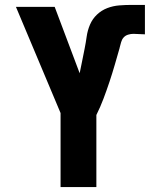

<svg xmlns="http://www.w3.org/2000/svg" viewBox="-20 -763 640 783"><path d="M227 0V-302L45 -735H203L305 -464V-465Q310 -489 315 -514Q320 -539 325 -564Q330 -589 333.5 -614Q337 -639 347 -662.5Q357 -686 375.5 -703.5Q394 -721 417.5 -730Q441 -739 466.5 -741Q492 -743 518 -743H571V-623Q559 -623 547.5 -624Q536 -625 524 -625Q513 -625 502 -621.5Q491 -618 484 -610Q477 -602 474 -591Q471 -580 468 -569V-568Q458 -533 448 -498.5Q438 -464 426.5 -429.5Q415 -395 402 -360.5Q389 -326 373 -294V0Z"/></svg>

Font: Iosevka Aile Heavy
Style: Regular
Weight: 900
Designer: Belleve Invis
Foundry: Belleve Invis
Version: Version 31.1.0; ttfautohint (v1.8.4)